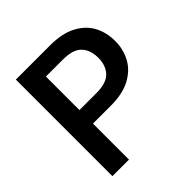

<svg xmlns="http://www.w3.org/2000/svg" viewBox="-186 -842 984 984"><g transform="rotate(-45 306.0 -350.0)"><path d="M75 0V-700H324Q409 -700 465 -671Q521 -642 548 -592.5Q575 -543 575 -480Q575 -420 548.5 -370.5Q522 -321 466.5 -291Q411 -261 324 -261H195V0ZM195 -359H318Q391 -359 422 -392Q453 -425 453 -480Q453 -537 422 -569.5Q391 -602 318 -602H195Z"/></g></svg>

Font: DM Sans 9pt
Style: Semibold
Weight: 600
Designer: Colophon Foundry, Jonny Pinhorn
Foundry: Colophon Foundry
Version: Version 4.004;gftools[0.9.30]